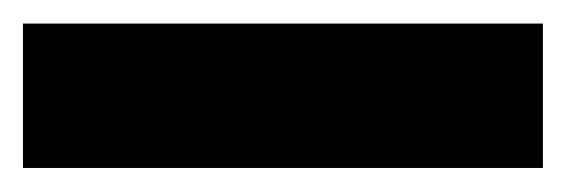

<svg xmlns="http://www.w3.org/2000/svg" viewBox="-20 -20 482 163"><path d="M-0.5 0V122.6H440.9V0Z"/></svg>

Font: Vazirmatn Black
Style: Regular
Weight: 900
Designer: Saber Rastikerdar
Foundry: Saber Rastikerdar
Version: Version 33.003